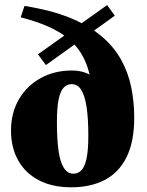

<svg xmlns="http://www.w3.org/2000/svg" viewBox="-20 -742 595 776"><path d="M268 15Q191 15 136.5 -13.8Q82 -42.5 53.2 -94.2Q24.5 -146 24.5 -214Q24.5 -285.5 56.2 -340.2Q88 -395 143.8 -426Q199.5 -457 270.5 -457Q297 -457 319.5 -450Q342 -443 359.2 -429.8Q376.5 -416.5 387 -397.2Q397.5 -378 400 -353.5L355 -352Q351 -420.5 333.2 -472Q315.5 -523.5 281.8 -561Q248 -598.5 194.2 -625.5Q140.5 -652.5 63.5 -672L79 -718Q186.5 -701 262.8 -670Q339 -639 389.5 -596.2Q440 -553.5 469 -501.5Q498 -449.5 510.2 -390.2Q522.5 -331 522.5 -267Q522.5 -168.5 491.2 -106.2Q460 -44 403 -14.5Q346 15 268 15ZM277 -40Q296 -40 309.2 -54Q322.5 -68 329.8 -101.5Q337 -135 337 -194.5Q337 -263 330 -309.2Q323 -355.5 308.2 -378.8Q293.5 -402 269.5 -402Q251 -402 237.5 -388Q224 -374 217 -340.5Q210 -307 210 -247.5Q210 -179 216.5 -133Q223 -87 238 -63.5Q253 -40 277 -40ZM165.5 -479 133.5 -522.5 413 -721.5 444 -678.5Z"/></svg>

Font: Newsreader 24pt ExtraBold
Style: Regular
Weight: 800
Designer: Hugues Gentile
Foundry: Production Type
Version: Version 1.003